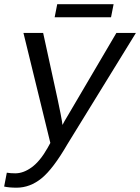

<svg xmlns="http://www.w3.org/2000/svg" viewBox="-28 -685 666 913"><path d="M50.8 207.5Q15.6 207.5 -8.3 202.1L4.4 136.2Q22 139.2 44.9 139.2Q83.5 139.2 123 110.4Q162.6 81.5 198.2 18.6L211.4 -5.4L83.5 -528.3H177.2L245.6 -214.8Q251 -190.9 260 -144.8Q269 -98.6 269 -90.8Q273.9 -101.6 299.8 -144.5L525.4 -528.3H618.2L293 0Q224.6 118.2 169.7 162.8Q114.7 207.5 50.8 207.5ZM500 -603H231.9L244.1 -665H512.2Z"/></svg>

Font: Cousine
Style: Italic
Weight: 400
Italic angle: -12°
Monospace: yes
Designer: Steve Matteson
Foundry: Monotype Imaging Inc.
Version: Version 1.21